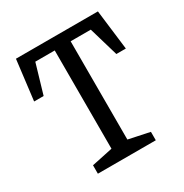

<svg xmlns="http://www.w3.org/2000/svg" viewBox="-168 -863 957 997"><g transform="rotate(-30 310.0 -365.0)"><path d="M134.2 -50.5 282.5 -81.8 260.2 -40.2V-682.8L283.5 -666.3L117 -666.2L148.8 -683.7L92 -490.3H35L64.3 -729.8H555.7L585 -490.3H528L471.2 -683.7L503 -666.2H340.3L355.5 -682.5V-40.2L333.2 -81.8L481.5 -50.5V0H134.2Z"/></g></svg>

Font: Monaspace Xenon Var
Style: Regular
Weight: 400
Designer: Riley Cran and the Lettermatic Team
Version: Version 1.000 (Monaspace Xenon Var)